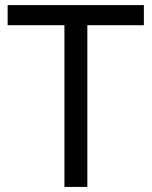

<svg xmlns="http://www.w3.org/2000/svg" viewBox="-20 -734 596 754"><path d="M323 0H233V-635H10V-714H545V-635H323Z"/></svg>

Font: Noto Sans Ethiopic
Style: Regular
Weight: 400
Designer: Monotype Design Team
Foundry: Monotype Imaging Inc.
Version: Version 2.102; ttfautohint (v1.8.4.7-5d5b)